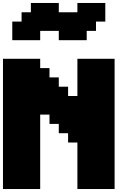

<svg xmlns="http://www.w3.org/2000/svg" viewBox="-20 -1270 915 1290"><path d="M500 0H750V-875H500V-625H437.5V-687.5H375V-750H312.5V-812.5H250V-875H0V0H250V-500H312.5V-437.5H375V-375H437.5V-312.5H500ZM375 -1000H562.5V-1062.5H625V-1125H687.5V-1250H500V-1187.5H375V-1250H187.5V-1187.5H125V-1125H62.5V-1000H250V-1062.5H375Z"/></svg>

Font: Faithful 32x
Style: Bold
Weight: 400
Foundry: Faithful Resource Pack
Version: Version 1.0; January 27, 2023